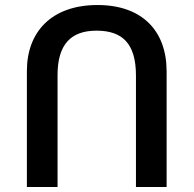

<svg xmlns="http://www.w3.org/2000/svg" viewBox="-20 -744 771 764"><path d="M87 0H209V-445C209 -566 261 -622 364 -622C467 -622 521 -571 521 -443V0H643V-460C643 -622 545 -724 368 -724C185 -724 87 -617 87 -462Z"/></svg>

Font: Noto Sans Armenian Semi
Style: Regular
Weight: 600
Designer: Monotype Design Team
Foundry: Monotype Imaging Inc.
Version: Version 1.901